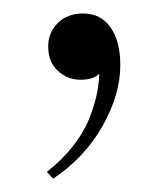

<svg xmlns="http://www.w3.org/2000/svg" viewBox="-20 -109 249 286"><path d="M59.1 157.2Q106.4 125.5 132.8 78.6Q159.2 31.7 159.2 -12.2Q159.2 -47.9 144.5 -68.4Q129.9 -88.9 104 -88.9Q80.1 -88.9 65.9 -74.5Q51.8 -60.1 51.8 -40Q51.8 -16.6 66.2 -3.4Q80.6 9.8 100.1 9.8Q118.2 9.8 127.9 1Q127.4 16.6 123.8 33.2Q120.1 49.8 112.1 69.6Q104 89.4 87.9 109.6Q71.8 129.9 49.8 147Z"/></svg>

Font: Ortica Linear Light
Style: Regular
Weight: 300
Designer: Benedetta Bovani
Foundry: Collletttivo
Version: Version 2.000;Glyphs 3.1.2 (3151)